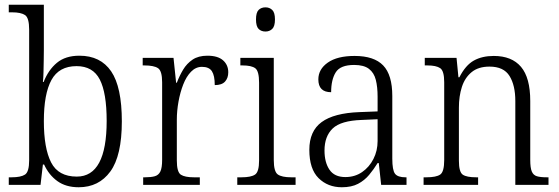

<svg xmlns="http://www.w3.org/2000/svg" viewBox="-20 -780 2360 810"><path d="M312 10Q258 10 222 -16Q186 -42 166 -86H161L151 0H17V-32H29Q68 -32 85.5 -43.5Q103 -55 103 -104V-655Q103 -705 85.5 -716.5Q68 -728 31 -728H17V-760H165V-569Q165 -551 164.5 -525.5Q164 -500 163.5 -475.5Q163 -451 161 -434H164Q184 -485 220 -515Q256 -545 315 -545Q404 -545 449 -479Q494 -413 494 -268Q494 -123 445.5 -56.5Q397 10 312 10ZM304 -35Q430 -35 430 -270Q430 -388 401 -444.5Q372 -501 303 -501Q229 -501 197 -442.5Q165 -384 165 -269Q165 -155 195.5 -95Q226 -35 304 -35Z M584 0V-32H592Q617 -32 633 -36.5Q649 -41 656.5 -56.5Q664 -72 664 -106V-433Q664 -481 646.5 -492.5Q629 -504 589 -504H582V-536H712L723 -431H726Q737 -460 752.5 -486Q768 -512 792.5 -528.5Q817 -545 855 -545Q899 -545 921 -525.5Q943 -506 943 -475Q943 -451 929.5 -436Q916 -421 886 -421Q886 -461 874 -479.5Q862 -498 832 -498Q806 -498 786 -477.5Q766 -457 753 -423.5Q740 -390 733 -351Q726 -312 726 -275V-103Q726 -54 743 -43Q760 -32 798 -32H823V0Z M1100 -647Q1082 -647 1071 -658Q1060 -669 1060 -698Q1060 -727 1071 -738Q1082 -749 1100 -749Q1117 -749 1128.5 -738Q1140 -727 1140 -698Q1140 -669 1128.5 -658Q1117 -647 1100 -647ZM981 0V-32H999Q1039 -32 1056 -43.5Q1073 -55 1073 -103V-431Q1073 -480 1057 -492Q1041 -504 1003 -504H994V-536H1135V-105Q1135 -56 1152 -44Q1169 -32 1209 -32H1227V0Z M1422 10Q1363 10 1324 -28.5Q1285 -67 1285 -148Q1285 -227 1337 -265Q1389 -303 1496 -307L1573 -310V-372Q1573 -413 1565.5 -443Q1558 -473 1536.5 -489.5Q1515 -506 1474 -506Q1416 -506 1396.5 -475Q1377 -444 1377 -391Q1323 -391 1323 -445Q1323 -488 1363 -516Q1403 -544 1476 -544Q1558 -544 1596.5 -504Q1635 -464 1635 -375V-111Q1635 -62 1646.5 -47Q1658 -32 1691 -32H1695V0H1588L1578 -92H1573Q1557 -66 1537.5 -42.5Q1518 -19 1490.5 -4.5Q1463 10 1422 10ZM1437 -33Q1477 -33 1507.5 -54Q1538 -75 1555.5 -109.5Q1573 -144 1573 -185V-277L1506 -274Q1418 -271 1383.5 -238Q1349 -205 1349 -145Q1349 -95 1370 -64Q1391 -33 1437 -33Z M1767 0V-32H1779Q1820 -32 1837 -43.5Q1854 -55 1854 -105V-433Q1854 -481 1837 -492.5Q1820 -504 1783 -504H1772V-536H1906L1914 -454H1918Q1944 -505 1979 -524.5Q2014 -544 2063 -544Q2139 -544 2178 -498Q2217 -452 2217 -354V-105Q2217 -72 2223.5 -56.5Q2230 -41 2245 -36.5Q2260 -32 2287 -32H2294V0H2154V-354Q2154 -420 2129.5 -459.5Q2105 -499 2045 -499Q1998 -499 1969.5 -475.5Q1941 -452 1928.5 -413Q1916 -374 1916 -326V-102Q1916 -54 1932.5 -43Q1949 -32 1989 -32H1997V0Z"/></svg>

Font: Noto Serif SemiCondensed Light
Style: Regular
Weight: 300
Width: 4
Designer: Monotype Design Team
Foundry: Monotype Imaging Inc.
Version: Version 2.013